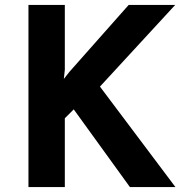

<svg xmlns="http://www.w3.org/2000/svg" viewBox="-20 -756 744 776"><path d="M242 -474 238 -437 260 -465 500 -736H688L384 -406L689 0H505L278 -314L242 -278V0H95V-736H242Z"/></svg>

Font: Reem Kufi Fun
Style: Bold
Weight: 700
Designer: Khaled Hosny
Version: Version 1.005